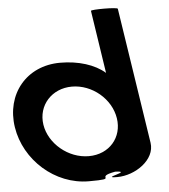

<svg xmlns="http://www.w3.org/2000/svg" viewBox="-74 -840 792 898"><g transform="rotate(-5 322.0 -391.0)"><path d="M-16 -274C8 -118 148 8 307 8C457 8 326 -6 433 -26C521 -23 356 0 441 0C526 0 622 -66 610 -146L512 -784C511 -792 385 -792 386 -785L431 -490C383 -532 307 -556 221 -556C62 -556 -40 -430 -16 -274ZM118 -274C104 -366 172 -440 266 -440C361 -440 449 -366 463 -274C477 -184 414 -109 317 -109C221 -109 132 -184 118 -274Z"/></g></svg>

Font: Ampere
Style: RevIta
Weight: 400
Version: Version 1